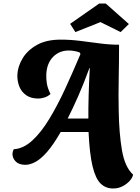

<svg xmlns="http://www.w3.org/2000/svg" viewBox="-20 -915 798 1095"><path d="M625 160Q583 160 554 132Q525 104 508 34Q491 -36 485 -162H326Q284 -89 248.5 -48.5Q213 -8 182 8.5Q151 25 125 25Q88 25 69.5 6Q51 -13 51 -38Q52 -53 59 -64Q113 -67 163.5 -113Q214 -159 261 -236.5Q308 -314 352 -409.5Q396 -505 439 -607L434 -616Q421 -621 404.5 -624Q388 -627 373 -627Q318 -627 282.5 -590.5Q247 -554 244 -491Q243 -463 247.5 -437Q252 -411 268 -379Q253 -365 233.5 -359Q214 -353 199 -353Q157 -353 130 -371.5Q103 -390 90.5 -421Q78 -452 79 -488Q81 -535 108.5 -581.5Q136 -628 190 -658.5Q244 -689 326 -689Q380 -689 436.5 -682Q493 -675 549 -667.5Q605 -660 659 -660Q659 -563 657 -467Q655 -371 657 -284Q659 -155 675.5 -58.5Q692 38 739 81Q736 98 720 116Q704 134 679.5 147Q655 160 625 160ZM366 -239H484Q483 -354 492 -527H490Q458 -439 426 -366.5Q394 -294 366 -239ZM410 -732 380 -779 546 -895H583L715 -778L668 -732L553 -789Z"/></svg>

Font: Sansita Swashed
Style: Bold
Weight: 700
Designer: Pablo Cosgaya
Foundry: Omnibus-Type
Version: Version 1.003; ttfautohint (v1.8.3)